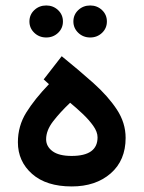

<svg xmlns="http://www.w3.org/2000/svg" viewBox="-20 -673 517 691"><path d="M156.2 -370.1 137.2 -387.2 202.1 -470.7Q263.7 -420.9 316.2 -374Q368.7 -327.1 400.4 -279.1Q432.1 -231 432.1 -176.8Q432.1 -95.7 378.2 -48.8Q324.2 -2 238.3 -2Q146.5 -2 95.5 -47.1Q44.4 -92.3 44.4 -161.1Q44.4 -219.7 74.7 -268.3Q105 -316.9 156.2 -370.1ZM331.1 -178.7Q331.1 -198.2 315.7 -220Q300.3 -241.7 277.6 -263.2Q254.9 -284.7 232.4 -303.2Q196.3 -269 171.1 -236.3Q146 -203.6 146 -171.9Q146 -146 168.9 -128.9Q191.9 -111.8 237.8 -111.8Q331.1 -111.8 331.1 -178.7ZM244.1 -595.7Q244.1 -620.1 261.7 -636.7Q279.3 -653.3 304.7 -653.3Q329.6 -653.3 347.2 -636.7Q364.7 -620.1 364.7 -595.7Q364.7 -571.3 347.2 -554.7Q329.6 -538.1 304.7 -538.1Q279.3 -538.1 261.7 -554.9Q244.1 -571.8 244.1 -595.7ZM85.9 -595.7Q85.9 -620.1 103.5 -636.7Q121.1 -653.3 146.5 -653.3Q171.4 -653.3 189 -636.7Q206.5 -620.1 206.5 -595.7Q206.5 -571.3 189 -554.7Q171.4 -538.1 146.5 -538.1Q121.1 -538.1 103.5 -554.9Q85.9 -571.8 85.9 -595.7Z"/></svg>

Font: Vazirmatn RD UI FD Medium
Style: Regular
Weight: 500
Designer: Saber Rastikerdar
Foundry: Saber Rastikerdar
Version: Version 33.003